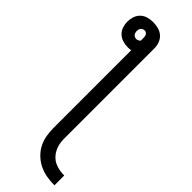

<svg xmlns="http://www.w3.org/2000/svg" viewBox="-307 -752 969 969"><g transform="rotate(45 178.0 -267.5)"><path d="M348 200Q321 200 293.5 195.5Q266 191 241.5 179.5Q217 168 196.5 149Q176 130 163 106Q150 82 145 54.5Q140 27 140 0V-556Q134 -555 128.5 -554.5Q123 -554 118 -554Q99 -554 81 -559.5Q63 -565 49.5 -577.5Q36 -590 30 -608Q24 -626 24 -645Q24 -663 30 -681Q36 -699 49.5 -712Q63 -725 81.5 -730Q100 -735 118 -735Q137 -735 156 -730Q175 -725 189 -712.5Q203 -700 209.5 -682Q216 -664 216 -645V0Q216 18 219.5 35Q223 52 231 68Q239 84 251.5 96.5Q264 109 280 116.5Q296 124 313.5 127Q331 130 348 130ZM118 -614Q124 -614 130 -617Q136 -620 140 -625V-645Q140 -650 139 -655.5Q138 -661 135 -665.5Q132 -670 127.5 -672.5Q123 -675 117 -675Q112 -675 106.5 -672.5Q101 -670 97.5 -666Q94 -662 92.5 -656Q91 -650 91 -645Q91 -639 92.5 -633.5Q94 -628 97.5 -623.5Q101 -619 106.5 -616.5Q112 -614 118 -614Z"/></g></svg>

Font: Iosevka QP
Style: Regular
Weight: 400
Designer: Belleve Invis
Foundry: Belleve Invis
Version: Version 20.0.0; ttfautohint (v1.8.4)